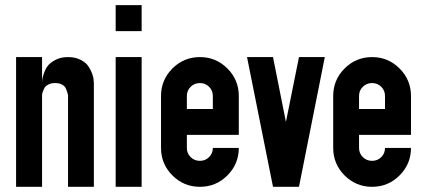

<svg xmlns="http://www.w3.org/2000/svg" viewBox="-20 -720 1637 740"><path d="M42 -500H142.1V-399.9Q142.1 -403.8 142.6 -410.9Q143.1 -418 148.4 -435.1Q153.8 -452.1 163.3 -465.1Q172.9 -478 193.4 -489Q213.9 -500 241.9 -500Q270 -500 290.5 -489.5Q311 -479 320.6 -464.6Q330.1 -450.2 335.4 -435.5Q340.8 -420.9 340.8 -410.2L341.8 -399.9V-351.1V-350.1V0H242.2V-350.1V-351.1Q242.2 -355 240.5 -360.6Q238.8 -366.2 234.9 -376.7Q231 -387.2 220 -393.6Q209 -399.9 191.9 -399.9Q176.8 -399.9 165.8 -394Q154.8 -388.2 150.4 -379.2Q146 -370.1 144 -364Q142.1 -357.9 142.1 -352.1V0H42Z M425.8 -700.2H525.9V-600.1H425.8ZM425.8 -500H525.9V0H425.8Z M900.4 -350.1V-299.8V-200.2H800.3H700.2V-149.9Q700.2 -128.9 714.8 -114.5Q729.5 -100.1 750.5 -100.1Q771.5 -100.1 785.9 -114.5Q800.3 -128.9 800.3 -149.9H900.4Q900.4 -87.9 856.4 -43.9Q812.5 0 750.5 0Q688.5 0 644.5 -43.9Q600.6 -87.9 600.6 -149.9V-350.1Q600.6 -412.1 644.5 -456.1Q688.5 -500 750.5 -500Q812.5 -500 856.4 -456.1Q900.4 -412.1 900.4 -350.1ZM700.2 -299.8H800.3V-350.1Q800.3 -371.1 785.9 -385.5Q771.5 -399.9 750.5 -399.9Q729.5 -399.9 714.8 -385.5Q700.2 -371.1 700.2 -350.1Z M932.1 -500H1032.2L1082 -250L1132.3 -500H1231.9L1132.3 0H1032.2Z M1564 -350.1V-299.8V-200.2H1463.9H1363.8V-149.9Q1363.8 -128.9 1378.4 -114.5Q1393.1 -100.1 1414.1 -100.1Q1435.1 -100.1 1449.5 -114.5Q1463.9 -128.9 1463.9 -149.9H1564Q1564 -87.9 1520 -43.9Q1476.1 0 1414.1 0Q1352.1 0 1308.1 -43.9Q1264.2 -87.9 1264.2 -149.9V-350.1Q1264.2 -412.1 1308.1 -456.1Q1352.1 -500 1414.1 -500Q1476.1 -500 1520 -456.1Q1564 -412.1 1564 -350.1ZM1363.8 -299.8H1463.9V-350.1Q1463.9 -371.1 1449.5 -385.5Q1435.1 -399.9 1414.1 -399.9Q1393.1 -399.9 1378.4 -385.5Q1363.8 -371.1 1363.8 -350.1Z"/></svg>

Font: OSP-DIN
Style: DIN
Weight: 500
Width: 3
Version: Version 001.000